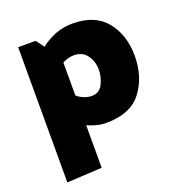

<svg xmlns="http://www.w3.org/2000/svg" viewBox="-131 -610 872 938"><g transform="rotate(-20 305.5 -141.5)"><path d="M393 -246Q393 -289 369.5 -321.5Q346 -354 302 -354Q283 -354 268 -349Q253 -344 242 -338V-167Q256 -154 277 -145.5Q298 -137 317 -137Q358 -137 375.5 -173.5Q393 -210 393 -246ZM60 219V-484H151L182 -442Q219 -471 260.5 -486.5Q302 -502 348 -502Q465 -502 523 -430Q581 -358 581 -250Q581 -141 523.5 -65Q466 11 338 11Q314 11 289 4.5Q264 -2 242 -12V209Z"/></g></svg>

Font: Palanquin Dark
Style: Bold
Weight: 700
Designer: Pria Ravichandran
Version: Version 1.000